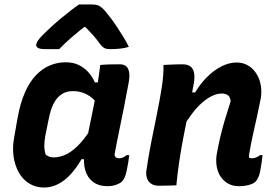

<svg xmlns="http://www.w3.org/2000/svg" viewBox="-20 -829 1240 860"><path d="M274 -550Q307 -550 331.5 -538.5Q356 -527 374.5 -507Q393 -487 405 -460H434L418 -363Q397 -391 369 -406Q341 -421 306 -421Q277 -421 255.5 -406.5Q234 -392 220 -364.5Q206 -337 198 -295L183 -221Q178 -194 178.5 -173Q179 -152 185 -136Q191 -131 200 -127.5Q209 -124 219 -124Q251 -124 280.5 -139.5Q310 -155 340 -188Q370 -221 401 -274L371 -116H345Q324 -79 298 -50Q272 -21 241.5 -5Q211 11 177 11Q140 11 111 -7Q82 -25 64.5 -56Q47 -87 41 -126.5Q35 -166 43 -211L59 -302Q71 -368 92 -415.5Q113 -463 141.5 -492.5Q170 -522 203.5 -536Q237 -550 274 -550ZM429 -538Q451 -540 472.5 -540.5Q494 -541 517 -541Q533 -541 543.5 -533.5Q554 -526 558 -507.5Q562 -489 556 -457Q546 -402 535 -347Q524 -292 513 -239Q502 -186 493 -136Q494 -128 499.5 -124Q505 -120 514 -120Q522 -120 530.5 -123.5Q539 -127 547 -134H559Q557 -117 554 -99Q551 -81 547 -63Q544 -46 537.5 -32.5Q531 -19 522 -12Q510 -4 495 0.5Q480 5 462 5Q422 5 396.5 -14.5Q371 -34 361.5 -68Q352 -102 359 -145Q367 -194 376.5 -241Q386 -288 396 -335.5Q406 -383 414 -434Q417 -452 419.5 -469Q422 -486 424.5 -503.5Q427 -521 429 -538ZM334 -809Q349 -809 362.5 -809Q376 -809 393 -809Q409 -809 420.5 -804.5Q432 -800 449 -782Q459 -770 473 -752Q487 -734 502 -711.5Q517 -689 531.5 -665.5Q546 -642 557 -619Q537 -613 516.5 -611Q496 -609 474 -609Q456 -609 447 -614Q438 -619 428 -632Q418 -647 398 -670Q378 -693 344 -726L393 -708H328L383 -728Q332 -689 300 -661Q268 -633 245 -609H183Q168 -609 159 -611Q150 -613 145.5 -618Q141 -623 142 -628Q143 -636 148.5 -645Q154 -654 170 -671Q185 -686 206 -705.5Q227 -725 251 -745Q275 -765 297 -782Q319 -799 334 -809Z M712 -538Q727 -539 741.5 -539.5Q756 -540 769.5 -540.5Q783 -541 797 -541Q819 -541 832 -532Q845 -523 849 -503.5Q853 -484 848 -454Q837 -394 825.5 -336Q814 -278 803 -222Q792 -166 783.5 -110Q775 -54 770 1Q757 2 744.5 2Q732 2 719 2.5Q706 3 692 3Q674 3 662.5 -3Q651 -9 644.5 -18.5Q638 -28 636 -39Q634 -50 635 -60Q644 -124 656.5 -187.5Q669 -251 682 -314Q695 -377 705 -440Q709 -467 711 -492.5Q713 -518 712 -538ZM1040 -549Q1069 -549 1091.5 -535.5Q1114 -522 1128.5 -499Q1143 -476 1148 -447.5Q1153 -419 1148 -388Q1140 -347 1131 -306.5Q1122 -266 1113 -226Q1104 -186 1097 -144Q1096 -138 1095.5 -132.5Q1095 -127 1096 -123Q1099 -121 1102 -120.5Q1105 -120 1109 -120Q1115 -120 1120.5 -121.5Q1126 -123 1132.5 -126Q1139 -129 1144 -134H1156Q1154 -116 1151.5 -98Q1149 -80 1145 -60Q1142 -45 1136.5 -33.5Q1131 -22 1124 -15Q1115 -6 1094.5 -0.5Q1074 5 1051 5Q1015 5 990 -14.5Q965 -34 955 -65.5Q945 -97 950 -134Q957 -174 966 -212.5Q975 -251 987 -291.5Q999 -332 1013 -375Q1012 -393 1002 -401.5Q992 -410 973 -410Q953 -410 931.5 -400Q910 -390 887 -370.5Q864 -351 841.5 -321.5Q819 -292 796 -254L819 -415H854Q878 -455 908.5 -485Q939 -515 972.5 -532Q1006 -549 1040 -549Z"/></svg>

Font: Rec Mono Semicasual
Style: Bold Italic
Weight: 700
Italic angle: -10°
Version: Version 1.085; ttfautohint (v1.8.4.7-5d5b)